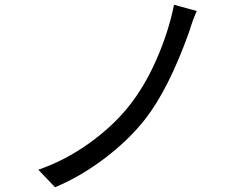

<svg xmlns="http://www.w3.org/2000/svg" viewBox="-20 -765 1040 802"><path d="M802 -719Q788 -690 770 -632Q685 -394 587 -268Q518 -180 417 -103.5Q316 -27 210 17L140 -56Q250 -94 349.5 -164.5Q449 -235 518 -321Q585 -405 634.5 -518.5Q684 -632 707 -745Z"/></svg>

Font: Noto Sans SC
Style: Regular
Weight: 400
Designer: Ryoko NISHIZUKA  (kana, bopomofo & ideographs); Paul D. Hunt (Latin, Greek & Cyrillic); Sandoll Communications , Soo-you
Foundry: Adobe
Version: Version 2.002;hotconv 1.0.116;makeotfexe 2.5.65601